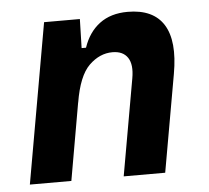

<svg xmlns="http://www.w3.org/2000/svg" viewBox="-44 -573 673 619"><g transform="rotate(-5 293.0 -263.5)"><path d="M28.3 0 119.6 -517.6H235.4L232.9 -423.8H247.1Q263.7 -473.1 299.8 -500.2Q335.9 -527.3 390.6 -527.3Q473.6 -527.3 507.1 -473.6Q540.5 -419.9 522 -315.4L466.3 0H332L387.2 -312.5Q395 -356.4 379.9 -379.2Q364.7 -401.9 330.6 -401.9Q289.1 -401.9 254.9 -368.7Q220.7 -335.4 206.5 -249.5V-250.5L162.6 0Z"/></g></svg>

Font: Cascadia Code PL
Style: Bold Italic
Weight: 700
Italic angle: -10°
Monospace: yes
Designer: Aaron Bell
Foundry: Saja Typeworks
Version: Version 2404.023; ttfautohint (v1.8.4)